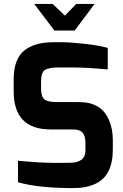

<svg xmlns="http://www.w3.org/2000/svg" viewBox="-20 -954 630 982"><path d="M155 -934H249L312 -874L370 -934H464L362 -798H258ZM50 -486V-549Q50 -654 107 -698Q159 -737 248 -738H298Q337 -738 412 -730Q486 -722 531 -709V-599Q417 -609 350 -609H277Q232 -609 211 -597Q190 -585 190 -538V-502Q190 -460 207 -446Q224 -432 268 -432H384Q498 -432 537 -341Q557 -295 557 -238V-189Q557 -55 468 -14Q422 8 355 8Q174 8 72 -22V-132Q182 -121 262 -121Q342 -121 353 -122Q364 -123 376.5 -127Q389 -131 398 -138Q417 -153 417 -184V-223Q417 -258 403 -275Q389 -292 351 -292H239Q50 -292 50 -486Z"/></svg>

Font: Mina
Style: Bold
Weight: 700
Version: Version 1.000